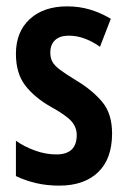

<svg xmlns="http://www.w3.org/2000/svg" viewBox="-20 -573 401 603"><path d="M332 -154Q332 -74 288 -32Q244 10 166 10Q127 10 93 2Q59 -6 30 -20V-131Q55 -113 89 -100.5Q123 -88 157 -88Q221 -88 221 -149Q221 -173 204.5 -192Q188 -211 139 -238Q88 -267 59 -305Q30 -343 30 -404Q30 -473 73.5 -513Q117 -553 191 -553Q229 -553 262.5 -543Q296 -533 328 -514L294 -426Q272 -442 247 -451.5Q222 -461 196 -461Q168 -461 153 -447Q138 -433 138 -408Q138 -391 144.5 -379Q151 -367 169 -353.5Q187 -340 220 -320Q270 -290 301 -253Q332 -216 332 -154Z"/></svg>

Font: Noto Sans Lao UI ExtCond SemBd
Style: Regular
Weight: 600
Width: 2
Designer: Monotype Design Team
Foundry: Monotype Imaging Inc.
Version: Version 2.000; ttfautohint (v1.8.4.7-5d5b)